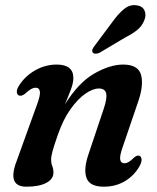

<svg xmlns="http://www.w3.org/2000/svg" viewBox="-20 -711 608 742"><path d="M53.5 -342Q45.5 -345 45 -355.2Q44.5 -365.5 52.5 -378.5Q76 -416.5 115.5 -439Q155 -461.5 199 -461.5Q263.5 -461.5 263.5 -409.5Q263.5 -390.5 254 -365.2Q244.5 -340 231 -308Q284.5 -393 345 -427.2Q405.5 -461.5 456 -461.5Q515 -461.5 525.5 -420.2Q536 -379 512 -312.5L454.5 -144Q442 -109 444.5 -94.5Q447 -80 460.5 -80Q468.5 -80 477 -84.8Q485.5 -89.5 498.5 -102.5Q511 -113 519.5 -108.5Q526 -105.5 527 -95.8Q528 -86 520.5 -71Q500 -33.5 463.8 -11.5Q427.5 10.5 381 10.5Q327 10.5 314.5 -23Q302 -56.5 322 -115L380.5 -289.5Q395 -332 390.2 -350.5Q385.5 -369 362 -369Q339 -369 309.8 -348.8Q280.5 -328.5 252.2 -288.8Q224 -249 203.5 -190Q189 -148.5 183.2 -127.5Q177.5 -106.5 177.5 -93.5Q177.5 -80.5 182 -69.2Q186.5 -58 186.5 -44Q186.5 -19 158.8 -4.2Q131 10.5 82 10.5Q5.5 10.5 45 -90.5L122 -304Q136.5 -342.5 134.2 -357.2Q132 -372 117.5 -372Q109.5 -372 100 -366.8Q90.5 -361.5 76.5 -348.5Q62.5 -338 53.5 -342ZM415 -627Q437.5 -658.5 460 -676.5Q482.5 -694.5 508 -690.5Q531 -687.5 538.5 -670.2Q546 -653 538 -633.5Q530 -612 511.8 -596.5Q493.5 -581 464.5 -566.5L364.5 -507Q356.5 -503.5 349 -503.5Q341.5 -503.5 338.5 -508.5Q334.5 -514 337.5 -520.8Q340.5 -527.5 346 -534.5Z"/></svg>

Font: Fraunces 72pt Soft SemiBold
Style: Italic
Weight: 600
Italic angle: -16°
Version: Version 1.000;[b76b70a41]